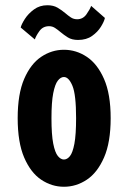

<svg xmlns="http://www.w3.org/2000/svg" viewBox="-20 -702 490 733"><path d="M224 11Q177.5 11 137.2 -16Q97 -43 72.2 -100.8Q47.5 -158.5 47.5 -251Q47.5 -343 72.2 -400.5Q97 -458 137.2 -485Q177.5 -512 224 -512Q271 -512 311.5 -485Q352 -458 377.2 -400.5Q402.5 -343 402.5 -251Q402.5 -158.5 377.2 -100.8Q352 -43 311.5 -16Q271 11 224 11ZM224 -93Q236.5 -93 247 -106Q257.5 -119 264 -153.2Q270.5 -187.5 270.5 -251Q270.5 -341 256.5 -374.5Q242.5 -408 224 -408Q211.5 -408 200.8 -394.2Q190 -380.5 183.2 -346.2Q176.5 -312 176.5 -251Q176.5 -188 183.2 -153.8Q190 -119.5 201 -106.2Q212 -93 224 -93ZM278 -549.5Q254.5 -549.5 239 -559.2Q223.5 -569 211 -579.5Q200.5 -588.5 190.2 -595.2Q180 -602 167.5 -602Q144 -602 130.8 -583.8Q117.5 -565.5 113 -551.5L59 -597Q62 -609.5 75 -629.8Q88 -650 109.8 -666Q131.5 -682 161 -682Q184 -682 200 -672.5Q216 -663 229 -652Q240 -642.5 250.5 -635.5Q261 -628.5 274.5 -628.5Q296.5 -628.5 309.8 -647Q323 -665.5 328 -679.5L380.5 -633.5Q377.5 -619.5 365.2 -599.8Q353 -580 331.5 -564.8Q310 -549.5 278 -549.5Z"/></svg>

Font: Trispace Condensed SemiBold
Style: Regular
Weight: 600
Width: 3
Designer: Tyler Finck
Foundry: Etcetera Type Company
Version: Version 1.210; ttfautohint (v1.8.3)